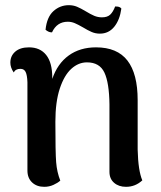

<svg xmlns="http://www.w3.org/2000/svg" viewBox="-20 -709 621 742"><path d="M530 -12Q503 13 467 13Q439 13 421 -2.5Q403 -18 403 -45V-306Q402 -389 383.5 -428.5Q365 -468 316 -468Q283 -468 255.5 -443Q228 -418 211 -366.5Q194 -315 194 -238Q194 -120 197 -82Q200 -44 213 -11Q203 -2 186.5 5.5Q170 13 151 13Q122 13 104 -4Q86 -21 86 -50V-391Q85 -419 79 -431Q73 -443 59 -443Q40 -443 33 -429Q20 -448 20 -467Q20 -493 39 -509.5Q58 -526 92 -526Q135 -526 158.5 -496.5Q182 -467 182 -409V-404Q202 -463 245.5 -494.5Q289 -526 351 -526Q433 -526 472.5 -475Q512 -424 512 -322V-131Q514 -49 530 -12ZM366 -579Q349 -579 334 -585.5Q319 -592 301 -603Q282 -614 269 -619.5Q256 -625 242 -625Q200 -625 181 -584H179Q168 -584 156 -594Q161 -643 186.5 -666Q212 -689 246 -689Q263 -689 277.5 -683Q292 -677 312 -665Q330 -654 344 -648Q358 -642 374 -642Q395 -642 406 -652.5Q417 -663 425 -684Q434 -684 439.5 -682.5Q445 -681 449 -676Q443 -632 421.5 -605.5Q400 -579 366 -579Z"/></svg>

Font: Arima Madurai
Style: Bold
Weight: 700
Designer: Joana Correia and Natanael Gama
Foundry: NDISCOVER
Version: Version 1.019